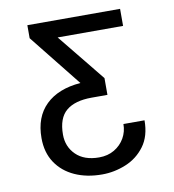

<svg xmlns="http://www.w3.org/2000/svg" viewBox="-81 -600 787 866"><g transform="rotate(-10 312.5 -167.0)"><path d="M101.9 -528.4H526.6V-450.3H226.9L403.1 -233V-156.2H330.6Q253.9 -156.2 214.1 -123Q174.4 -89.8 174.4 -14.2Q174.4 41.2 212 78.1Q249.6 115.1 317.8 115.1Q357.6 115.1 387.6 97.3Q417.6 79.5 434.5 50.1Q451.3 20.6 451.3 -14.2H547.9Q547.9 58.2 513.8 104Q479.8 149.9 426.8 171.5Q373.9 193.2 317.8 193.2Q247.5 193.2 193 168.5Q138.5 143.8 107.4 97.1Q76.3 50.4 76.3 -15.6Q76.3 -111.9 132.8 -166.9Q189.3 -221.9 292.3 -230.1L101.9 -468.8Z"/></g></svg>

Font: Inter UI
Style: Regular
Weight: 400
Designer: Rasmus Andersson
Foundry: rsms
Version: Version 2.2